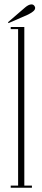

<svg xmlns="http://www.w3.org/2000/svg" viewBox="-20 -876 198 896"><path d="M30 0V-10H64.5V-740H30V-750H93.5V-10H129V0ZM19.5 -768 17.5 -772.5 97.5 -841.5Q104.5 -847.5 112.2 -851.5Q120 -855.5 127 -855.5Q137 -855.5 142 -846Q144 -842.5 144 -839Q144 -829.5 133 -821.5Q122 -813.5 111 -808Z"/></svg>

Font: Imbue 100pt Thin
Style: Regular
Weight: 100
Designer: Tyler Finck
Foundry: Etcetera Type Company
Version: Version 1.102; ttfautohint (v1.8.3)